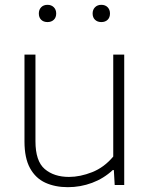

<svg xmlns="http://www.w3.org/2000/svg" viewBox="-20 -767 624 796"><path d="M261.5 9Q208.5 9 168 -9.5Q127.5 -28 104.5 -69.8Q81.5 -111.5 81.5 -180.5V-540.5H127V-181.5Q127 -99 165.5 -66.2Q204 -33.5 266 -33.5Q312 -33.5 362 -53.2Q412 -73 449.5 -118V-540.5H495V0H455.5L452 -62H447.5Q410 -27 361.8 -9Q313.5 9 261.5 9ZM400 -675.5Q384 -675.5 374 -685Q364 -694.5 364 -711Q364 -727 374 -737Q384 -747 400 -747Q416.5 -747 426.2 -737Q436 -727 436 -711Q436 -694.5 426.2 -685Q416.5 -675.5 400 -675.5ZM177 -675.5Q160.5 -675.5 150.8 -685Q141 -694.5 141 -711Q141 -727 150.8 -737Q160.5 -747 177 -747Q193 -747 203 -737Q213 -727 213 -711Q213 -694.5 203 -685Q193 -675.5 177 -675.5Z"/></svg>

Font: Encode Sans SemiExpanded SemiExpanded ExtraLight
Style: Regular
Weight: 200
Width: 6
Designer: Multiple Designers
Foundry: Impallari Type
Version: Version 3.000; ttfautohint (v1.8.3) -l 8 -r 50 -G 200 -x 14 